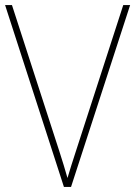

<svg xmlns="http://www.w3.org/2000/svg" viewBox="-20 -734 531 754"><path d="M491 -714H464L278 -140C264 -98 255 -68 245 -35C236 -68 225 -102 213 -140L27 -714H0L231 0H259Z"/></svg>

Font: Noto Sans Gujarati UI SemiCondensed Thin
Style: Regular
Weight: 100
Width: 4
Designer: Jelle Bosma - Monotype Design Team, Universal Thirst
Foundry: Monotype Imaging Inc.
Version: Version 2.106